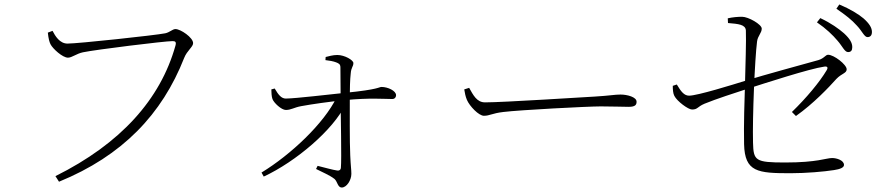

<svg xmlns="http://www.w3.org/2000/svg" viewBox="-20 -801 3970 859"><path d="M228 -13 244 12C528 -104 705 -290 804 -542C817 -575 844 -591 844 -608C844 -633 788 -671 765 -671C752 -671 739 -656 719 -652C674 -643 329 -606 282 -606C247 -606 227 -640 215 -663L194 -655C197 -627 201 -613 206 -603C216 -583 260 -543 284 -543C302 -543 322 -561 351 -567C408 -579 717 -617 751 -617C763 -617 770 -615 765 -597C698 -357 520 -158 228 -13Z M1150 -29 1160 -11C1304 -78 1471 -220 1526 -334L1528 -366L1486 -365C1429 -248 1281 -109 1150 -29ZM1509 38C1531 38 1552 5 1552 -23C1552 -42 1549 -58 1547 -105C1544 -165 1545 -305 1545 -372C1545 -402 1546 -446 1549 -471C1551 -501 1561 -502 1561 -519C1561 -532 1522 -555 1489 -555C1469 -555 1450 -549 1437 -546L1436 -532C1454 -530 1471 -527 1484 -522C1497 -517 1503 -513 1503 -499C1503 -468 1504 -409 1504 -363C1504 -284 1509 -90 1505 -49C1504 -41 1498 -37 1489 -38C1468 -41 1430 -52 1401 -59L1394 -45C1419 -32 1456 -17 1477 0C1490 12 1491 38 1509 38ZM1259 -309C1282 -309 1295 -320 1327 -326C1376 -335 1452 -346 1523 -353C1634 -364 1698 -358 1735 -358C1746 -358 1752 -366 1752 -375C1752 -395 1715 -412 1687 -412C1675 -412 1677 -401 1527 -386C1448 -378 1309 -361 1259 -360C1239 -360 1226 -376 1209 -405L1194 -401C1194 -389 1195 -368 1199 -358C1205 -341 1239 -309 1259 -309Z M2145 -283C2171 -283 2181 -294 2232 -300C2306 -309 2610 -325 2668 -325C2725 -325 2760 -323 2793 -323C2823 -323 2828 -333 2828 -346C2828 -367 2786 -378 2756 -378C2730 -378 2709 -373 2642 -369C2602 -367 2232 -343 2150 -343C2113 -343 2097 -376 2079 -408L2057 -401C2060 -384 2062 -371 2069 -354C2081 -326 2122 -283 2145 -283Z M3774 -568C3787 -568 3793 -575 3793 -590C3793 -609 3783 -627 3756 -652C3733 -672 3699 -697 3650 -720L3635 -701C3676 -673 3706 -644 3727 -619C3749 -594 3759 -568 3774 -568ZM3517 -26C3586 -26 3667 -33 3711 -40C3738 -44 3756 -51 3756 -63C3756 -84 3723 -94 3703 -94C3676 -94 3637 -74 3493 -74C3359 -74 3351 -82 3349 -163C3346 -275 3357 -537 3367 -615C3370 -641 3388 -653 3388 -673C3388 -692 3328 -726 3300 -726C3281 -726 3257 -724 3236 -719L3237 -698C3285 -694 3315 -691 3317 -665C3319 -619 3315 -507 3313 -422C3311 -360 3307 -242 3309 -156C3312 -31 3370 -26 3517 -26ZM3523 -300 3541 -282C3619 -337 3689 -411 3722 -448C3746 -473 3768 -473 3768 -491C3768 -512 3711 -556 3685 -556C3673 -556 3668 -540 3641 -532C3565 -511 3397 -465 3319 -441C3258 -422 3100 -373 3063 -373C3041 -373 3027 -391 3008 -423L2990 -417C2990 -401 2991 -383 2997 -372C3009 -348 3059 -311 3076 -311C3102 -311 3099 -323 3132 -337C3183 -358 3270 -386 3322 -403C3400 -428 3603 -494 3668 -503C3682 -505 3686 -499 3678 -486C3647 -434 3588 -363 3523 -300ZM3861 -635C3873 -635 3881 -642 3881 -658C3881 -677 3869 -696 3843 -719C3820 -738 3785 -760 3735 -781L3722 -762C3764 -733 3791 -712 3814 -686C3837 -662 3847 -635 3861 -635Z"/></svg>

Font: Source Han Serif TW VF
Style: Regular
Weight: 250
Designer: Ryoko NISHIZUKA 西塚涼子 (kana & ideographs); Frank Grießhammer (Latin, Greek & Cyrillic); Wenlong ZHANG 张文龙 (bopomofo); San
Foundry: Adobe
Version: Version 2.002;hotconv 1.1.0;makeotfexe 2.6.0